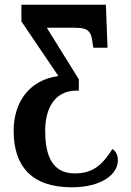

<svg xmlns="http://www.w3.org/2000/svg" viewBox="-20 -556 556 816"><path d="M285 240C408 240 481 187 481 125C481 102 472 87 458 77C413 148 373 181 297 181C192 181 172 87 172 0C172 -85 205 -171 306 -171H315V-219L179 -438H299C353 -438 369 -425 374 -368L377 -353H437L430 -536H71V-465L228 -233C100 -215 38 -117 38 0C38 148 112 240 285 240Z"/></svg>

Font: Noto Serif Condensed
Style: Bold
Weight: 700
Width: 3
Designer: Monotype Design Team
Foundry: Monotype Imaging Inc.
Version: Version 2.015